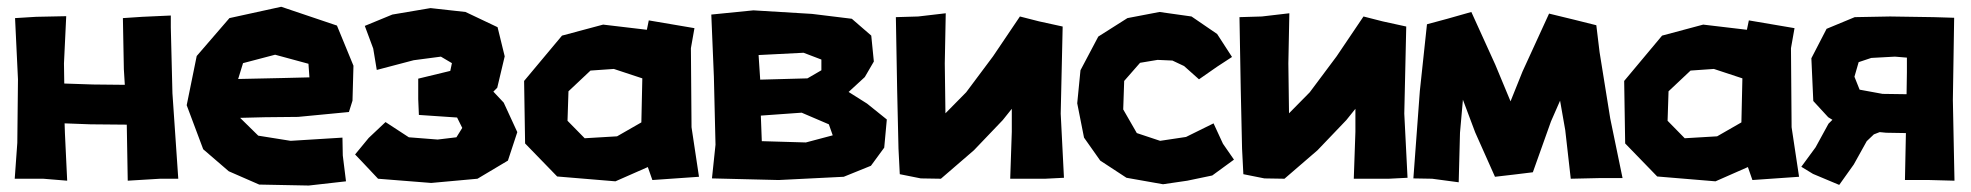

<svg xmlns="http://www.w3.org/2000/svg" viewBox="-20 -539 5944 579"><path d="M25.4 -484.4 34.2 -299.8 32.2 -108.4 24.4 0H110.4L182.6 5.9L175.8 -136.7L174.8 -167L252.9 -164.1L362.3 -163.1L365.2 5.9L462.9 0H517.6L500 -257.8L495.1 -456.1V-492.2L409.2 -488.3L350.6 -484.4L353.5 -330.1L356.4 -283.2L260.7 -284.2L173.8 -287.1L172.9 -347.7L179.7 -490.2L88.9 -488.3Z M1032.2 -201.2 1043 -235.4 1045.9 -340.8 996.1 -461.9 828.1 -518.6 671.9 -484.4 573.2 -370.1 543 -221.7 592.8 -88.9 669.9 -22.5 761.7 17.6 911.1 20.5 1023.4 7.8 1013.7 -70.3 1012.7 -124 856.4 -114.3 758.8 -129.9 704.1 -183.6 779.3 -185.5 878.9 -186.5ZM913.1 -305.7 832 -303.7 698.2 -300.8 712.9 -348.6 809.6 -374 910.2 -346.7Z M1080.1 -460.9 1105.5 -392.6 1116.2 -328.1 1227.5 -357.4 1309.6 -368.2 1342.8 -348.6 1337.9 -325.2 1241.2 -301.8V-240.2L1243.2 -192.4L1358.4 -184.6L1374 -153.3L1356.4 -125L1299.8 -118.2L1212.9 -125L1142.6 -170.9L1091.8 -123L1050.8 -73.2L1071.3 -51.8L1120.1 0L1280.3 12.7L1419.9 0L1511.7 -54.7L1540 -140.6L1499 -229.5L1467.8 -262.7L1479.5 -274.4L1502 -369.1L1480.5 -457L1383.8 -502.9L1278.3 -514.6L1163.1 -495.1Z M1760.7 -326.2 1831.1 -331.1 1917 -302.7 1914.1 -169.9 1840.8 -127.9 1743.2 -122.1 1691.4 -174.8 1694.3 -263.7ZM1930.7 -449.2 1798.8 -464.8 1674.8 -431.6 1560.5 -294.9 1563.5 -106.4 1660.2 -6.8 1835.9 7.8 1933.6 -35.2 1947.3 3.9 2087.9 -5.9 2065.4 -155.3 2063.5 -393.6 2074.2 -454.1 1936.5 -477.5Z M2125 -495.1 2132.8 -307.6 2137.7 -102.5 2127 -1 2328.1 3.9 2524.4 -5.9 2606.4 -39.1 2646.5 -93.8 2654.3 -178.7 2594.7 -226.6 2539.1 -261.7 2587.9 -306.6 2615.2 -353.5 2607.4 -431.6 2548.8 -482.4 2428.7 -497.1 2252 -507.8ZM2267.6 -373 2403.3 -379.9 2457 -359.4V-327.1L2415 -302.7L2272.5 -298.8ZM2274.4 -190.4 2397.5 -199.2 2479.5 -164.1 2491.2 -130.9 2410.2 -109.4 2277.3 -113.3Z M2681.6 -487.3 2685.5 -266.6 2689.5 -90.8 2693.4 -13.7 2756.8 -1 2817.4 0 2917 -85.9 3003.9 -176.8 3031.2 -210.9V-141.6L3026.4 0H3131.8L3188.5 -2.9L3178.7 -196.3L3184.6 -459L3113.3 -474.6L3055.7 -489.3L2974.6 -369.1L2893.6 -260.7L2831.1 -197.3L2829.1 -347.7L2832 -499L2749 -489.3Z M3695.3 -367.2 3650.4 -436.5 3573.2 -489.3 3476.6 -502.9 3379.9 -484.4 3292 -428.7 3238.3 -327.1 3228.5 -227.5 3249 -124 3297.9 -54.7 3377 -2.9 3487.3 16.6 3560.5 5.9 3635.7 -9.8 3701.2 -57.6 3668 -105.5 3639.6 -167 3556.6 -126 3478.5 -114.3 3408.2 -137.7 3367.2 -209 3370.1 -294.9 3418 -349.6 3470.7 -358.4 3515.6 -356.4 3550.8 -339.8 3595.7 -299.8 3650.4 -337.9Z M3717.8 -487.3 3721.7 -266.6 3725.6 -90.8 3729.5 -13.7 3793 -1 3853.5 0 3953.1 -85.9 4040 -176.8 4067.4 -210.9V-141.6L4062.5 0H4168L4224.6 -2.9L4214.8 -196.3L4220.7 -459L4149.4 -474.6L4091.8 -489.3L4010.7 -369.1L3929.7 -260.7L3867.2 -197.3L3865.2 -347.7L3868.2 -499L3785.2 -489.3Z M4283.2 -465.8 4261.7 -264.6 4242.2 -1 4298.8 0 4378.9 10.7 4382.8 -138.7 4391.6 -238.3 4428.7 -139.6 4488.3 -5.9 4546.9 -12.7 4602.5 -19.5 4657.2 -172.9 4684.6 -235.4 4700.2 -146.5 4716.8 0 4803.7 -2H4873L4835.9 -181.6L4803.7 -381.8L4793.9 -462.9L4727.5 -479.5L4651.4 -498L4571.3 -323.2L4535.2 -233.4L4489.3 -343.8L4417 -502.9L4344.7 -482.4Z M5078.1 -326.2 5148.4 -331.1 5234.4 -302.7 5231.4 -169.9 5158.2 -127.9 5060.5 -122.1 5008.8 -174.8 5011.7 -263.7ZM5248 -449.2 5116.2 -464.8 4992.2 -431.6 4877.9 -294.9 4880.9 -106.4 4977.5 -6.8 5153.3 7.8 5251 -35.2 5264.6 3.9 5405.3 -5.9 5382.8 -155.3 5380.9 -393.6 5391.6 -454.1 5253.9 -477.5Z M5730.5 -321.3 5729.5 -254.9 5657.2 -255.9 5587.9 -268.6 5572.3 -307.6 5585 -351.6 5623 -364.3 5694.3 -368.2 5730.5 -365.2ZM5873 -485.4 5811.5 -487.3 5679.7 -489.3 5573.2 -487.3 5488.3 -452.1 5442.4 -363.3 5448.2 -234.4 5493.2 -185.5 5505.9 -177.7 5494.1 -166 5455.1 -94.7 5412.1 -36.1 5447.3 -14.6 5526.4 18.6 5570.3 -43 5609.4 -113.3 5630.9 -133.8 5648.4 -140.6 5668 -138.7 5727.5 -137.7 5724.6 3.9H5798.8L5874 5.9L5872.1 -86.9L5869.1 -237.3Z"/></svg>

Font: MaokenAssortedSans-TC
Style: Regular
Weight: 500
Version: Version 0.83